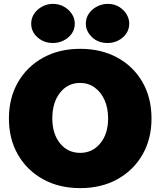

<svg xmlns="http://www.w3.org/2000/svg" viewBox="-20 -955 828 991"><path d="M394 16Q285 16 202 -30Q119 -76 72.5 -157Q26 -238 26 -343Q26 -449 72.5 -530Q119 -611 202 -657Q285 -703 394 -703Q503 -703 586 -657.5Q669 -612 715.5 -531Q762 -450 762 -343Q762 -238 715.5 -157Q669 -76 586 -30Q503 16 394 16ZM394 -166Q457 -166 497.5 -215Q538 -264 538 -344Q538 -398 519.5 -439Q501 -480 468.5 -503.5Q436 -527 393 -527Q330 -527 290 -476.5Q250 -426 250 -344Q250 -264 290 -215Q330 -166 394 -166ZM253 -733Q207 -733 174 -762Q141 -791 141 -833Q141 -862 157 -885Q173 -908 198.5 -921.5Q224 -935 253 -935Q284 -935 309.5 -921Q335 -907 350.5 -883.5Q366 -860 366 -833Q366 -803 349.5 -780.5Q333 -758 307.5 -745.5Q282 -733 253 -733ZM536 -733Q486 -733 454.5 -763.5Q423 -794 423 -833Q423 -863 439.5 -886Q456 -909 482 -922Q508 -935 536 -935Q570 -935 595 -919.5Q620 -904 633.5 -881Q647 -858 647 -833Q647 -804 631.5 -781.5Q616 -759 590.5 -746Q565 -733 536 -733Z"/></svg>

Font: Paytone One
Style: Regular
Weight: 400
Designer: Vernon Adams
Foundry: Vernon Adams
Version: Version 1.002; ttfautohint (v1.8.4.7-5d5b);gftools[0.9.23]